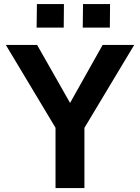

<svg xmlns="http://www.w3.org/2000/svg" viewBox="-20 -950 708 970"><path d="M260.5 0V-304.5L9.5 -723H167.5L334 -430L498.5 -723H658L406.5 -304V0ZM398 -810.5 399.5 -929.5H536L535 -810.5ZM165 -810.5 166.5 -929.5H303L302 -810.5Z"/></svg>

Font: Public Sans Thin
Style: Bold
Weight: 700
Version: Version 2.001